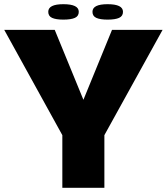

<svg xmlns="http://www.w3.org/2000/svg" viewBox="-30 -892 792 912"><path d="M271 -798.8Q235.8 -798.8 217.5 -807.1Q199.2 -815.4 199.2 -835.9Q199.2 -872.1 271 -872.1Q344.2 -872.1 344.2 -835.9Q344.2 -815.4 325.7 -807.1Q307.1 -798.8 271 -798.8ZM481 -798.8Q445.8 -798.8 427.5 -807.1Q409.2 -815.4 409.2 -835.9Q409.2 -872.1 481 -872.1Q554.2 -872.1 554.2 -835.9Q554.2 -815.4 535.6 -807.1Q517.1 -798.8 481 -798.8ZM465.8 0H266.1V-250L-9.8 -750H230L366.2 -418L502 -750H742.2L465.8 -250Z"/></svg>

Font: Mayenne Sans Regular
Style: Regular
Weight: 600
Width: 6
Designer: Jérémy Landes — Studio Triple
Foundry: Jérémy Landes — Studio Triple
Version: Version 1.001;hotconv 1.0.109;makeotfexe 2.5.65596